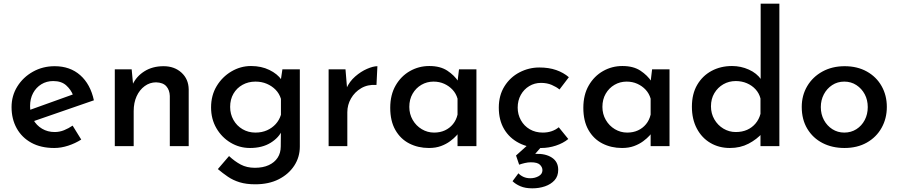

<svg xmlns="http://www.w3.org/2000/svg" viewBox="-20 -797 4899 1047"><path d="M276 10Q203 10 151 -18.5Q99 -47 71 -97.5Q43 -148 43 -213Q43 -275 74.5 -325.5Q106 -376 159.5 -406Q213 -436 278 -436Q362 -436 417.5 -387Q473 -338 492 -250L151 -132L127 -192L400 -290L379 -277Q367 -308 341 -331.5Q315 -355 270 -355Q234 -355 205.5 -337.5Q177 -320 160.5 -289.5Q144 -259 144 -218Q144 -176 161.5 -144.5Q179 -113 209.5 -95Q240 -77 278 -77Q305 -77 329.5 -87Q354 -97 376 -112L423 -36Q390 -15 351.5 -2.5Q313 10 276 10Z M698 -419 707 -323 703 -336Q724 -381 768 -408.5Q812 -436 872 -436Q931 -436 969.5 -401Q1008 -366 1009 -310V0H906V-274Q905 -306 887 -326.5Q869 -347 831 -348Q797 -348 769 -327.5Q741 -307 725 -272Q709 -237 709 -191V0H606V-419Z M1372 208Q1323 208 1287 197Q1251 186 1222.5 166.5Q1194 147 1168 125L1229 54Q1260 83 1293 100.5Q1326 118 1370 118Q1414 118 1445.5 103.5Q1477 89 1494 63Q1511 37 1511 1L1512 -108L1519 -88Q1502 -47 1456 -18.5Q1410 10 1343 10Q1286 10 1237.5 -19Q1189 -48 1160 -98Q1131 -148 1131 -211Q1131 -277 1161.5 -327.5Q1192 -378 1242 -407.5Q1292 -437 1349 -437Q1405 -437 1449 -415.5Q1493 -394 1515 -362L1509 -345L1520 -419H1615V2Q1615 60 1584.5 106.5Q1554 153 1500 180.5Q1446 208 1372 208ZM1235 -214Q1235 -175 1253 -143Q1271 -111 1302.5 -92.5Q1334 -74 1373 -74Q1408 -74 1436 -86.5Q1464 -99 1483.5 -120.5Q1503 -142 1512 -171V-258Q1503 -287 1483 -307.5Q1463 -328 1435 -340Q1407 -352 1373 -352Q1334 -352 1302.5 -334.5Q1271 -317 1253 -286Q1235 -255 1235 -214Z M1864 -419 1874 -299 1869 -315Q1886 -353 1917 -380Q1948 -407 1981.5 -421.5Q2015 -436 2038 -436L2033 -334Q1985 -337 1949.5 -316Q1914 -295 1894 -260Q1874 -225 1874 -185V0H1772V-419Z M2319 10Q2260 10 2212 -14.5Q2164 -39 2136 -88Q2108 -137 2108 -209Q2108 -280 2137.5 -331Q2167 -382 2215.5 -409.5Q2264 -437 2321 -437Q2381 -437 2419.5 -411.5Q2458 -386 2480 -352L2473 -336L2483 -419H2578V0H2475V-105L2486 -80Q2482 -72 2469 -57.5Q2456 -43 2434.5 -27Q2413 -11 2384.5 -0.5Q2356 10 2319 10ZM2347 -74Q2380 -74 2406 -86Q2432 -98 2450 -120Q2468 -142 2475 -172V-259Q2467 -287 2448 -307.5Q2429 -328 2402.5 -340Q2376 -352 2344 -352Q2308 -352 2278 -334.5Q2248 -317 2230 -286Q2212 -255 2212 -214Q2212 -175 2230.5 -143Q2249 -111 2280 -92.5Q2311 -74 2347 -74Z M3079 -39Q3051 -16 3011.5 -3Q2972 10 2932 10Q2863 10 2810.5 -17Q2758 -44 2729 -93Q2700 -142 2700 -210Q2700 -277 2731 -326.5Q2762 -376 2813 -402.5Q2864 -429 2921 -429Q2973 -429 3013 -415Q3053 -401 3082 -376L3031 -309Q3014 -323 2988.5 -334Q2963 -345 2930 -345Q2895 -345 2866 -327.5Q2837 -310 2820 -279.5Q2803 -249 2803 -210Q2803 -173 2820.5 -141.5Q2838 -110 2869 -92Q2900 -74 2940 -74Q2966 -74 2988 -81.5Q3010 -89 3027 -103ZM2807 148Q2818 160 2834.5 167.5Q2851 175 2872 175Q2897 175 2917.5 163.5Q2938 152 2938 131Q2938 115 2924.5 101.5Q2911 88 2875 88Q2859 88 2842 92Q2825 96 2811 101L2794 51L2863 -11L2942 -8L2869 76L2847 51Q2858 47 2872.5 44.5Q2887 42 2901 42Q2955 40 2989.5 62.5Q3024 85 3024 129Q3024 164 3004 186Q2984 208 2952 219Q2920 230 2883 230Q2844 230 2817.5 218.5Q2791 207 2775 191Z M3372 10Q3313 10 3265 -14.5Q3217 -39 3189 -88Q3161 -137 3161 -209Q3161 -280 3190.5 -331Q3220 -382 3268.5 -409.5Q3317 -437 3374 -437Q3434 -437 3472.5 -411.5Q3511 -386 3533 -352L3526 -336L3536 -419H3631V0H3528V-105L3539 -80Q3535 -72 3522 -57.5Q3509 -43 3487.5 -27Q3466 -11 3437.5 -0.5Q3409 10 3372 10ZM3400 -74Q3433 -74 3459 -86Q3485 -98 3503 -120Q3521 -142 3528 -172V-259Q3520 -287 3501 -307.5Q3482 -328 3455.5 -340Q3429 -352 3397 -352Q3361 -352 3331 -334.5Q3301 -317 3283 -286Q3265 -255 3265 -214Q3265 -175 3283.5 -143Q3302 -111 3333 -92.5Q3364 -74 3400 -74Z M3960 10Q3901 10 3854 -17.5Q3807 -45 3780 -96Q3753 -147 3753 -215Q3753 -285 3782 -334.5Q3811 -384 3860.5 -410.5Q3910 -437 3972 -437Q4020 -437 4063.5 -417.5Q4107 -398 4131 -363L4128 -328V-777H4230V0H4127V-99L4138 -72Q4107 -37 4062 -13.5Q4017 10 3960 10ZM3992 -77Q4027 -77 4054 -89Q4081 -101 4100 -123.5Q4119 -146 4127 -176V-260Q4120 -288 4100.5 -309.5Q4081 -331 4053 -343Q4025 -355 3992 -355Q3955 -355 3924.5 -337.5Q3894 -320 3875.5 -289Q3857 -258 3857 -217Q3857 -178 3875.5 -146Q3894 -114 3925 -95.5Q3956 -77 3992 -77Z M4352 -214Q4352 -277 4382 -327.5Q4412 -378 4465 -407Q4518 -436 4586 -436Q4655 -436 4707 -407Q4759 -378 4787.5 -327.5Q4816 -277 4816 -214Q4816 -151 4787.5 -100Q4759 -49 4707 -19.5Q4655 10 4585 10Q4518 10 4465.5 -17Q4413 -44 4382.5 -94.5Q4352 -145 4352 -214ZM4456 -213Q4456 -174 4473 -142.5Q4490 -111 4519 -92.5Q4548 -74 4584 -74Q4621 -74 4650 -92.5Q4679 -111 4695.5 -142.5Q4712 -174 4712 -213Q4712 -252 4695.5 -283Q4679 -314 4650 -333Q4621 -352 4584 -352Q4547 -352 4518 -333Q4489 -314 4472.5 -282.5Q4456 -251 4456 -213Z"/></svg>

Font: Josefin Sans Medium
Style: Regular
Weight: 500
Designer: Santiago Orozco
Foundry: Typemade
Version: Version 2.001